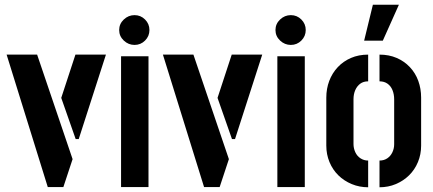

<svg xmlns="http://www.w3.org/2000/svg" viewBox="-20 -791 1831 812"><path d="M182 0 8 -560H137L287 -118L248 0ZM300 -203 239 -377 299 -560H428L313 -203Z M492 0V-553H608V0ZM549 -601Q523 -601 503.5 -619.5Q484 -638 484 -664Q484 -690 503.5 -708.5Q523 -727 549 -727Q575 -727 593.5 -708.5Q612 -690 612 -664Q612 -638 593.5 -619.5Q575 -601 549 -601Z M843 0 669 -560H798L948 -118L909 0ZM961 -203 900 -377 960 -560H1089L974 -203Z M1153 0V-553H1269V0ZM1210 -601Q1184 -601 1164.5 -619.5Q1145 -638 1145 -664Q1145 -690 1164.5 -708.5Q1184 -727 1210 -727Q1236 -727 1254.5 -708.5Q1273 -690 1273 -664Q1273 -638 1254.5 -619.5Q1236 -601 1210 -601Z M1520 -619 1557 -771H1667L1599 -619ZM1537 1Q1500 1 1467.5 -12.5Q1435 -26 1411 -49.5Q1387 -73 1373.5 -105.5Q1360 -138 1360 -175V-378Q1360 -416 1372.5 -449Q1385 -482 1408.5 -507Q1432 -532 1464.5 -546Q1497 -560 1537 -560V-447Q1517 -447 1503.5 -437Q1490 -427 1482.5 -410Q1475 -393 1475 -371V-182Q1475 -164 1482.5 -147.5Q1490 -131 1504.5 -121.5Q1519 -112 1537 -112ZM1585 1V-112Q1604 -112 1618 -121.5Q1632 -131 1639.5 -147Q1647 -163 1647 -181V-371Q1647 -392 1640 -409.5Q1633 -427 1619 -437Q1605 -447 1585 -447V-560Q1625 -560 1657.5 -546Q1690 -532 1713.5 -507Q1737 -482 1749 -449Q1761 -416 1761 -378V-175Q1761 -138 1747.5 -105.5Q1734 -73 1710 -49.5Q1686 -26 1654 -12.5Q1622 1 1585 1Z"/></svg>

Font: Stick No Bills ExtraLight
Style: Bold
Weight: 700
Version: Version 2.000